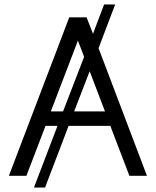

<svg xmlns="http://www.w3.org/2000/svg" viewBox="-20 -792 702 865"><path d="M292 -714 20 0H99L185 -225H239L133 53H183L289 -225H477L563 0H642L424 -575L499 -772H449L399 -640L370 -714ZM209 -290 331 -609 359 -536 264 -290ZM314 -290 384 -471 453 -290Z"/></svg>

Font: Non Bureau Light
Style: Regular
Weight: 300
Designer: Jona Saucedo
Foundry: Non Foundry
Version: Version 1.000;FEAKit 1.0